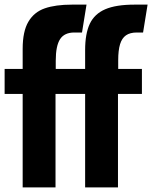

<svg xmlns="http://www.w3.org/2000/svg" viewBox="-34 -810 658 830"><path d="M64 -404H-14V-512H64V-599Q64 -674.5 88.8 -716.2Q113.5 -758 159.8 -774Q206 -790 277.5 -790H340L320.5 -669.5H287.5Q244.5 -669.5 225.8 -640.8Q207 -612 207 -547.5V-512H334V-593.5Q334 -664.5 354.2 -707.2Q374.5 -750 421 -770Q467.5 -790 547.5 -790H604L584.5 -669.5H557.5Q528 -669.5 510.5 -657.2Q493 -645 485 -618.8Q477 -592.5 477 -549.5V-512H579.5V-404H476V0H334V-404H206V0H64Z"/></svg>

Font: JuliaMono ExtraBold
Style: Regular
Weight: 800
Monospace: yes
Designer: cormullion
Foundry: corm
Version: Version 0.055; ttfautohint (v1.8.4)